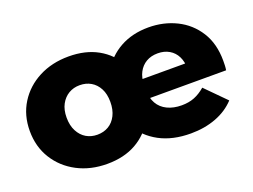

<svg xmlns="http://www.w3.org/2000/svg" viewBox="-89 -742 1242 941"><g transform="rotate(-20 531.5 -271.0)"><path d="M330 9Q243 9 174.5 -27Q106 -63 66.5 -126.5Q27 -190 27 -272Q27 -354 66.5 -417Q106 -480 174.5 -515.5Q243 -551 330 -551Q418 -551 481.5 -515.5Q545 -480 579.5 -417Q614 -354 614 -272Q614 -190 579.5 -126.5Q545 -63 481.5 -27Q418 9 330 9ZM333 -142Q366 -142 391.5 -157Q417 -172 432 -201.5Q447 -231 447 -272Q447 -313 432 -341.5Q417 -370 391.5 -385Q366 -400 333 -400Q301 -400 275.5 -385Q250 -370 234.5 -341.5Q219 -313 219 -272Q219 -231 234.5 -201.5Q250 -172 275.5 -157Q301 -142 333 -142ZM766 9Q671 9 603 -27.5Q535 -64 499 -127.5Q463 -191 463 -272Q463 -353 498.5 -416.5Q534 -480 598 -515.5Q662 -551 746 -551Q825 -551 891 -518.5Q957 -486 996.5 -423.5Q1036 -361 1036 -272Q1036 -259 1035.5 -246.5Q1035 -234 1033 -223H617V-323H899L858 -295Q858 -332 844.5 -359Q831 -386 805.5 -401Q780 -416 746 -416Q711 -416 685.5 -401Q660 -386 645.5 -358.5Q631 -331 631 -294V-265Q631 -225 647.5 -196Q664 -167 696 -151.5Q728 -136 771 -136Q808 -136 837 -147.5Q866 -159 894 -183L997 -79Q957 -36 897.5 -13.5Q838 9 766 9Z"/></g></svg>

Font: Montserrat Thin ExtraBold
Style: Regular
Weight: 800
Version: Version 9.000